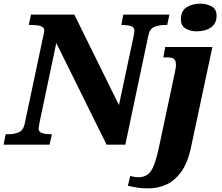

<svg xmlns="http://www.w3.org/2000/svg" viewBox="-44 -794 1219 1054"><path d="M-24 0 -13 -57H0Q32 -57 57.5 -67Q83 -77 91 -112L192 -589Q195 -603 197 -611.5Q199 -620 199 -625Q199 -645 178.5 -651Q158 -657 127 -657H114L126 -714H364L609 -217L689 -593Q691 -603 692.5 -611.5Q694 -620 694 -625Q694 -645 674 -651Q654 -657 627 -657H622L633 -714H886L874 -657H861Q830 -657 804.5 -647Q779 -637 771 -602L644 0H541L265 -558L173 -121Q168 -94 168 -89Q168 -69 188.5 -63Q209 -57 236 -57H241L228 0ZM1035 -622Q999 -622 974 -638Q949 -654 949 -687Q949 -735 981 -754.5Q1013 -774 1055 -774Q1090 -774 1117.5 -759Q1145 -744 1145 -708Q1145 -665 1114.5 -643.5Q1084 -622 1035 -622ZM773 240Q735 240 709.5 236Q684 232 658 226L671 172Q678 174 691.5 176.5Q705 179 716 179Q746 179 766.5 164Q787 149 801.5 111.5Q816 74 830 8L914 -387Q917 -402 919.5 -415.5Q922 -429 922 -438Q922 -461 911.5 -470Q901 -479 872 -479H853L863 -536H1122L1006 8Q988 97 952 147.5Q916 198 869.5 219Q823 240 773 240Z"/></svg>

Font: Noto Serif ExtraBold
Style: Italic
Weight: 800
Italic angle: -12°
Designer: Monotype Design Team
Foundry: Monotype Imaging Inc.
Version: Version 2.013